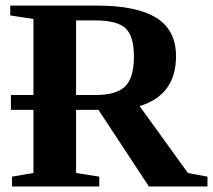

<svg xmlns="http://www.w3.org/2000/svg" viewBox="-20 -675 771 695"><path d="M255.4 -277.3V-48.8L339.4 -35.6V0H23.4V-35.6L101.1 -48.8V-277.3H19.5V-331.1H101.1V-606.4L17.1 -619.1V-654.8H330.1Q474.6 -654.8 545.9 -610.4Q617.2 -565.9 617.2 -471.7Q617.2 -331.1 485.4 -291L660.2 -48.8L731 -35.6V0H519L336.4 -277.3ZM464.8 -470.7Q464.8 -543.9 434.6 -572.5Q404.3 -601.1 323.7 -601.1H255.4V-331.1H326.2Q401.4 -331.1 433.1 -362.3Q464.8 -393.6 464.8 -470.7Z"/></svg>

Font: Liberation Serif
Style: Bold
Weight: 700
Designer: Steve Matteson
Foundry: Ascender Corporation
Version: Version 2.1.5